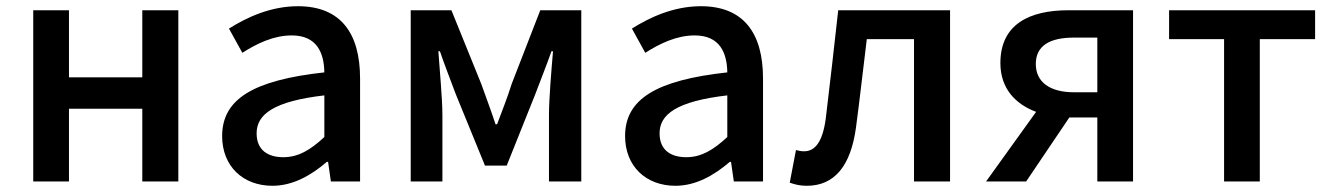

<svg xmlns="http://www.w3.org/2000/svg" viewBox="-20 -584 4282 618"><path d="M87 0H202V-234H438V0H554V-551H438V-335H202V-551H87Z M857 14C923 14 982 -20 1032 -63H1036L1045 0H1139V-331C1139 -478 1076 -564 939 -564C851 -564 774 -528 717 -492L760 -414C807 -444 861 -470 919 -470C1000 -470 1023 -414 1024 -351C795 -326 695 -265 695 -146C695 -49 762 14 857 14ZM892 -78C843 -78 806 -100 806 -155C806 -216 861 -258 1024 -277V-143C979 -101 940 -78 892 -78Z M1302 0H1404V-214C1404 -266 1395 -360 1391 -419H1396C1411 -375 1431 -324 1447 -281L1541 -51H1611L1703 -281C1719 -324 1739 -373 1755 -419H1760C1755 -360 1747 -266 1747 -214V0H1851V-551H1719L1627 -314C1613 -269 1596 -227 1580 -184H1575C1561 -227 1545 -269 1529 -314L1433 -551H1302Z M2154 14C2220 14 2279 -20 2329 -63H2333L2342 0H2436V-331C2436 -478 2373 -564 2236 -564C2148 -564 2071 -528 2014 -492L2057 -414C2104 -444 2158 -470 2216 -470C2297 -470 2320 -414 2321 -351C2092 -326 1992 -265 1992 -146C1992 -49 2059 14 2154 14ZM2189 -78C2140 -78 2103 -100 2103 -155C2103 -216 2158 -258 2321 -277V-143C2276 -101 2237 -78 2189 -78Z M2577 14C2666 14 2718 -50 2735 -172C2748 -268 2758 -363 2770 -458H2922V0H3038V-551H2678C2665 -435 2652 -318 2638 -203C2628 -128 2604 -97 2568 -97C2558 -97 2550 -99 2542 -101L2522 4C2539 10 2555 14 2577 14Z M3437 -287C3359 -287 3314 -320 3314 -378C3314 -437 3359 -463 3437 -463H3512V-287ZM3154 0H3283L3422 -206H3423H3512V0H3627V-551H3419C3295 -551 3200 -507 3200 -381C3200 -298 3250 -248 3315 -224Z M3920 0H4035V-458H4213V-551H3743V-458H3920Z"/></svg>

Font: Noto Sans CJK HK Medium
Style: Regular
Weight: 500
Designer: Ryoko NISHIZUKA 西塚涼子 (kana, bopomofo & ideographs); Paul D. Hunt (Latin, Greek & Cyrillic); Sandoll Communications 산돌커뮤니
Foundry: Adobe
Version: Version 2.004;hotconv 1.0.118;makeotfexe 2.5.65603